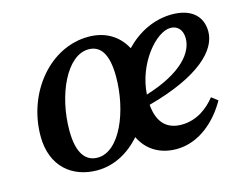

<svg xmlns="http://www.w3.org/2000/svg" viewBox="-77 -610 934 741"><g transform="rotate(-15 390.0 -239.5)"><path d="M242 -33C197 -33 163 -67 163 -162C163 -304 228 -446 315 -446C360 -446 391 -412 391 -317C391 -180 331 -33 242 -33ZM642 -444C669 -444 689 -425 689 -390C689 -335 639 -266 488 -219C495 -340 584 -444 642 -444ZM545 14C636 14 708 -53 749 -126L724 -145C695 -108 649 -72 588 -72C531 -72 494 -104 488 -178C699 -235 780 -319 780 -393C780 -455 737 -493 661 -493C589 -493 524 -460 474 -408C444 -464 392 -493 327 -493C173 -493 50 -343 50 -170C50 -47 130 14 228 14C295 14 356 -19 402 -72C429 -16 480 14 545 14Z"/></g></svg>

Font: Source Serif Pro Semibold
Style: Italic
Weight: 600
Italic angle: -12°
Designer: Frank Grießhammer
Foundry: Adobe Systems Incorporated
Version: Version 3.001;hotconv 1.0.111;makeotfexe 2.5.65597